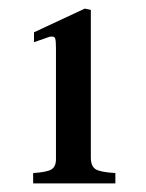

<svg xmlns="http://www.w3.org/2000/svg" viewBox="-20 -696 340 446"><path d="M248 -270H57V-294Q89 -296 99.5 -302.5Q110 -309 110 -326V-583Q110 -600 108.5 -605.5Q107 -611 102 -611Q100 -611 98 -611Q96 -611 92 -609.5Q88 -608 80.5 -605.5Q73 -603 59 -598V-621L177 -676L191 -673V-330Q191 -310 202 -303Q213 -296 248 -294Z"/></svg>

Font: Klingon pIqaD HaSta
Style: Regular
Weight: 400
Width: 0
Designer: Mike Neff (qa'vaj)
Foundry: Mike Neff and Michael Everson
Version: Version 2.003